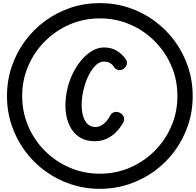

<svg xmlns="http://www.w3.org/2000/svg" viewBox="-20 -1098 1262 1238"><path d="M623.5 119.5Q524.5 119.5 434.8 89.2Q345 59 270.2 4.2Q195.5 -50.5 140.5 -125.5Q85.5 -200.5 55.2 -290Q25 -379.5 25 -478.5Q25 -578 55.2 -667.8Q85.5 -757.5 140.5 -832.5Q195.5 -907.5 270.2 -962.5Q345 -1017.5 434.8 -1047.8Q524.5 -1078 623.5 -1078Q723 -1078 812.8 -1047.8Q902.5 -1017.5 977.2 -962.5Q1052 -907.5 1107 -832.5Q1162 -757.5 1192.2 -667.8Q1222.5 -578 1222.5 -478.5Q1222.5 -379.5 1192.2 -290Q1162 -200.5 1107 -125.5Q1052 -50.5 977.2 4.2Q902.5 59 812.8 89.2Q723 119.5 623.5 119.5ZM624 22Q727.5 22 818 -17.2Q908.5 -56.5 977.2 -125.2Q1046 -194 1085 -285Q1124 -376 1124 -479.5Q1124 -582.5 1085 -673Q1046 -763.5 977.2 -832.5Q908.5 -901.5 818 -940.5Q727.5 -979.5 624 -979.5Q520.5 -979.5 429.5 -940.2Q338.5 -901 269.8 -832Q201 -763 162 -672.5Q123 -582 123 -479.5Q123 -375.5 162 -284.5Q201 -193.5 270 -124.8Q339 -56 429.8 -17Q520.5 22 624 22ZM589.5 -187.5Q538 -187.5 500.5 -208.8Q463 -230 439.5 -268Q416 -306 407 -357Q398 -408 404.5 -467Q411.5 -532.5 434.8 -591Q458 -649.5 492.2 -694.8Q526.5 -740 567.5 -766Q608.5 -792 650.5 -792Q700 -792 735.5 -769.2Q771 -746.5 793.5 -712Q801.5 -700 797 -682.2Q792.5 -664.5 775 -653Q756.5 -642.5 740 -647.5Q723.5 -652.5 715 -666Q706 -681.5 689.8 -691.2Q673.5 -701 649.5 -701Q624.5 -701 601.5 -680.8Q578.5 -660.5 559 -626Q539.5 -591.5 526.5 -548.5Q513.5 -505.5 508.5 -460.5Q503.5 -410 511 -369Q518.5 -328 539.8 -303.5Q561 -279 596.5 -279Q622 -279 646.5 -297.8Q671 -316.5 691.5 -354.5Q699.5 -370 717.5 -375Q735.5 -380 755.5 -369.5Q773 -360 778.5 -342.2Q784 -324.5 775 -308.5Q756 -274.5 729.2 -247Q702.5 -219.5 667.8 -203.5Q633 -187.5 589.5 -187.5Z"/></svg>

Font: Edu SA Hand Medium
Style: Regular
Weight: 500
Designer: Tina and Corey Anderson, Eben Sorkin, Mirko Velimirovic
Foundry: Google for Education
Version: Version 2.000